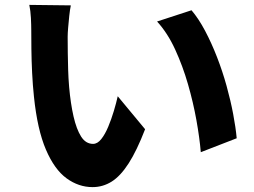

<svg xmlns="http://www.w3.org/2000/svg" viewBox="-20 -741 1040 786"><path d="M270 -719Q266 -700 263.5 -675.5Q261 -651 259 -628Q257 -605 257 -590Q257 -558 257.5 -523.5Q258 -489 259 -455Q260 -421 263 -385Q269 -317 281 -264.5Q293 -212 312 -182Q331 -152 361 -152Q379 -152 394.5 -171.5Q410 -191 423 -222Q436 -253 446 -286.5Q456 -320 462 -347L574 -212Q540 -124 506.5 -72Q473 -20 437 2.5Q401 25 359 25Q302 25 252.5 -11Q203 -47 168 -128.5Q133 -210 119 -345Q114 -392 111.5 -443Q109 -494 108.5 -540Q108 -586 108 -617Q108 -639 106.5 -668Q105 -697 100 -721ZM764 -699Q793 -665 819.5 -615Q846 -565 868.5 -507Q891 -449 907.5 -389.5Q924 -330 934.5 -274.5Q945 -219 949 -175L802 -118Q797 -177 784 -249.5Q771 -322 749.5 -396.5Q728 -471 697 -538.5Q666 -606 623 -653Z"/></svg>

Font: Noto Sans SC Thin ExtraBold
Style: Regular
Weight: 800
Version: Version 2.004-H2;hotconv 1.0.118;makeotfexe 2.5.65603